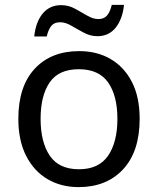

<svg xmlns="http://www.w3.org/2000/svg" viewBox="-20 -755 645 785"><path d="M551 -269Q551 -136 483.5 -63Q416 10 301 10Q230 10 174.5 -22.5Q119 -55 87 -117.5Q55 -180 55 -269Q55 -402 122 -474Q189 -546 304 -546Q377 -546 432.5 -513.5Q488 -481 519.5 -419.5Q551 -358 551 -269ZM146 -269Q146 -174 183.5 -118.5Q221 -63 303 -63Q384 -63 422 -118.5Q460 -174 460 -269Q460 -364 422 -418Q384 -472 302 -472Q220 -472 183 -418Q146 -364 146 -269ZM120 -606Q126 -665 154.5 -699.5Q183 -734 230 -734Q260 -734 286.5 -719.5Q313 -705 337 -691Q361 -677 382 -677Q405 -677 417.5 -691.5Q430 -706 437 -735H487Q481 -677 453 -642Q425 -607 378 -607Q350 -607 323.5 -621Q297 -635 272.5 -649.5Q248 -664 226 -664Q202 -664 190 -649.5Q178 -635 171 -606Z"/></svg>

Font: Noto Sans Modi
Style: Regular
Weight: 400
Designer: Monotype Design Team
Foundry: Monotype Imaging Inc.
Version: Version 2.003; ttfautohint (v1.8.4.7-5d5b)